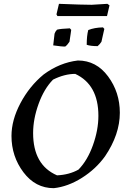

<svg xmlns="http://www.w3.org/2000/svg" viewBox="-20 -971 665 1003"><path d="M280 -887 275 -896 288 -951Q411 -946 459 -946L541 -951L552 -943L539 -887ZM433 -737Q433 -784 441 -814Q473 -827 518 -828L525 -820Q522 -805 516 -780Q510 -755 510 -753Q501 -739 490 -730Q453 -730 433 -737ZM258 -734 265 -795Q269 -807 278 -816Q296 -821 345 -823L352 -815Q351 -807 349 -793.5Q347 -780 345 -767Q343 -754 343 -753Q332 -736 321 -728Q305 -727 258 -734ZM261 12Q165 12 102.5 -71Q40 -154 40 -261Q40 -344 87 -432.5Q134 -521 208 -582Q292 -644 387 -655Q483 -655 544.5 -572Q606 -489 606 -382Q606 -269 529 -155Q481 -88 408 -42Q335 4 261 12ZM278 -55Q342 -58 390 -85Q437 -133 465.5 -212.5Q494 -292 494 -366Q494 -529 373 -585Q317 -585 257 -555Q210 -507 181.5 -428Q153 -349 153 -276Q153 -109 278 -55Z"/></svg>

Font: Albura Medium
Style: Italic
Weight: 462
Italic angle: -7°
Designer: Mercedes Jáuregui
Foundry: Omnibus-Type Team
Version: Version 1.000